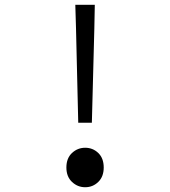

<svg xmlns="http://www.w3.org/2000/svg" viewBox="-20 -765 707 798"><path d="M305.2 -254.9 295.9 -647 293 -745.1H374L372.1 -647L361.8 -254.9ZM334 13.2Q302.7 13.2 279.3 -8.8Q255.9 -30.8 255.9 -68.8Q255.9 -107.4 279.3 -129.2Q302.7 -150.9 334 -150.9Q365.7 -150.9 388.4 -129.2Q411.1 -107.4 411.1 -68.8Q411.1 -30.8 388.4 -8.8Q365.7 13.2 334 13.2Z"/></svg>

Font: Shanggu Mono N
Style: Regular
Weight: 350
Designer: GuiWonder
Version: Version 1.021